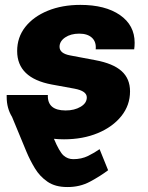

<svg xmlns="http://www.w3.org/2000/svg" viewBox="-20 -546 595 770"><path d="M236.8 12.7Q215.8 12.7 196.3 10.7Q218.3 63 234.9 77.6Q251.5 92.3 273.9 92.3Q307.1 92.3 333.3 79.3Q359.4 66.4 379.4 52.2L413.6 136.7Q383.3 159.7 341.8 182.1Q300.3 204.6 249.5 204.1Q201.7 204.1 170.7 182.9Q139.6 161.6 119.9 128.9Q100.1 96.2 85.9 62L28.3 -77.1Q6.8 -112.3 6.8 -156.7Q6.8 -162.1 6.8 -165H171.9Q169.4 -103 243.2 -103Q278.3 -103 303.2 -117.7Q328.1 -132.3 328.1 -155.3Q328.1 -181.2 278.8 -190.4L188 -207Q48.8 -232.9 48.8 -341.3Q48.8 -396.5 81.5 -438Q114.3 -479.5 171.6 -502.9Q229 -526.4 302.2 -526.4Q402.3 -526.4 461.2 -485.6Q520 -444.8 520 -374.5Q520 -360.8 518.1 -348.1H363.8Q366.7 -377.9 348.9 -394.5Q331.1 -411.1 297.9 -411.1Q263.7 -411.1 241.2 -395.8Q218.8 -380.4 218.8 -358.4Q218.8 -331.5 261.7 -323.7L362.3 -304.7Q433.6 -291.5 467.5 -261Q501.5 -230.5 501.5 -179.7Q501.5 -124 466.8 -80.6Q432.1 -37.1 372.3 -12.2Q312.5 12.7 236.8 12.7Z"/></svg>

Font: Inter Display ExtraBold
Style: Italic
Weight: 800
Italic angle: -9.39999°
Designer: Rasmus Andersson
Foundry: rsms
Version: Version 4.000;git-a52131595